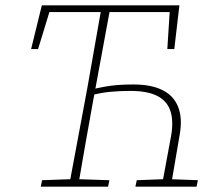

<svg xmlns="http://www.w3.org/2000/svg" viewBox="-20 -696 791 716"><path d="M96 -513 136 -676H649L630 -513H604L614 -670L629 -651H154L170 -670L122 -513ZM583 0 618 -189Q628 -246 615 -283.5Q602 -321 565 -339Q528 -357 467 -357Q426 -357 390 -353.5Q354 -350 318 -340L320 -362Q345 -368 369 -372.5Q393 -377 419.5 -379Q446 -381 477 -381Q544 -381 586 -360Q628 -339 644.5 -297Q661 -255 650 -193L617 0ZM132 0 137 -24 250 -28H265L388 -24L383 0ZM237 0 305 -364Q319 -442 332.5 -520Q346 -598 360 -676H393L326 -313Q312 -235 298 -156.5Q284 -78 271 0ZM485 0 490 -24 596 -28H611L718 -24L713 0Z"/></svg>

Font: Source Serif 4 ExtraLight
Style: Italic
Weight: 250
Italic angle: -12°
Designer: Frank Grießhammer
Foundry: Adobe Systems Incorporated
Version: Version 4.004;hotconv 1.0.116;makeotfexe 2.5.65601